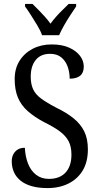

<svg xmlns="http://www.w3.org/2000/svg" viewBox="-20 -951 508 981"><path d="M223 10Q176 10 141.5 0Q107 -10 84.5 -28.5Q62 -47 51 -72Q40 -97 40 -127Q40 -148 48.5 -163.5Q57 -179 71.5 -187.5Q86 -196 107 -196Q109 -151 123.5 -114.5Q138 -78 165 -57.5Q192 -37 230 -37Q285 -37 315 -69.5Q345 -102 345 -161Q345 -202 330.5 -229.5Q316 -257 286 -279.5Q256 -302 207 -326Q156 -353 122 -383Q88 -413 71.5 -452.5Q55 -492 55 -547Q55 -601 80 -640.5Q105 -680 147.5 -702Q190 -724 244 -724Q297 -724 333.5 -707.5Q370 -691 389 -665.5Q408 -640 408 -611Q408 -579 389.5 -564Q371 -549 336 -549Q336 -582 325.5 -611Q315 -640 293 -658Q271 -676 236 -676Q188 -676 162.5 -644.5Q137 -613 137 -559Q137 -522 149 -495.5Q161 -469 190 -447.5Q219 -426 269 -400Q321 -375 356.5 -346Q392 -317 410.5 -279.5Q429 -242 429 -188Q429 -124 403 -80.5Q377 -37 330.5 -13.5Q284 10 223 10ZM195 -771Q187 -794 171 -820.5Q155 -847 138.5 -873Q122 -899 108 -918V-931H146Q161 -916 177.5 -899.5Q194 -883 209.5 -865.5Q225 -848 238 -830Q251 -848 266.5 -865.5Q282 -883 299 -899.5Q316 -916 331 -931H369V-918Q356 -899 339 -873Q322 -847 307 -820.5Q292 -794 282 -771Z"/></svg>

Font: Noto Serif Khmer Condensed
Style: Regular
Weight: 400
Width: 3
Designer: Danh Hong and the Monotype Design Team
Foundry: Monotype Imaging Inc.
Version: Version 2.004